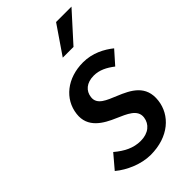

<svg xmlns="http://www.w3.org/2000/svg" viewBox="-225 -789 872 872"><g transform="rotate(-45 211.0 -353.5)"><path d="M197 12C314 12 386 -55 396 -138C407 -228 341 -260 278 -286C233 -305 185 -321 191 -366C195 -401 222 -426 269 -426C305 -426 336 -410 367 -386L422 -448C387 -476 338 -503 277 -503C175 -503 101 -443 91 -358C81 -278 147 -241 206 -216C251 -196 302 -177 296 -130C291 -92 260 -65 210 -65C164 -65 125 -85 86 -118L30 -52C73 -16 138 12 197 12ZM320 -719 227 -583H296L419 -719Z"/></g></svg>

Font: Falling Sky
Style: LightObl
Weight: 400
Designer: Paul D. Hunt
Foundry: Adobe Systems Incorporated
Version: Version 1.02